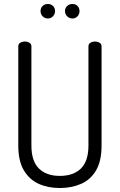

<svg xmlns="http://www.w3.org/2000/svg" viewBox="-20 -940 603 966"><path d="M281 6Q222 6 175 -15Q128 -36 100 -83Q72 -130 72 -208V-707Q72 -719 82 -725Q92 -731 105 -731Q118 -731 128 -725Q138 -719 138 -707V-208Q138 -129 176 -92Q214 -55 281 -55Q349 -55 387 -92Q425 -129 425 -208V-707Q425 -719 435 -725Q445 -731 458 -731Q471 -731 481 -725Q491 -719 491 -707V-208Q491 -130 463.5 -83Q436 -36 388 -15Q340 6 281 6ZM344 -847Q329 -847 318 -858Q307 -869 307 -884Q307 -900 318 -910Q329 -920 344 -920Q360 -920 370 -910Q380 -900 380 -884Q380 -869 370 -858Q360 -847 344 -847ZM221 -847Q205 -847 194.5 -858Q184 -869 184 -884Q184 -900 194.5 -910Q205 -920 221 -920Q236 -920 246.5 -910Q257 -900 257 -884Q257 -869 246.5 -858Q236 -847 221 -847Z"/></svg>

Font: Dosis
Style: Regular
Weight: 400
Designer: EdgarTolentino, PabloImpallari, IginoMarini
Foundry: EdgarTolentino, PabloImpallari, IginoMarini
Version: Version 3.001; ttfautohint (v1.8.2)